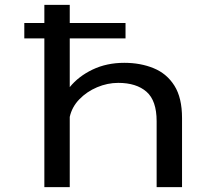

<svg xmlns="http://www.w3.org/2000/svg" viewBox="-20 -770 915 790"><path d="M162.5 0V-612H80V-675.5H162.5V-750H267V-675.5H496.5V-612H267V-411.5Q303 -456 361 -483.8Q419 -511.5 491.5 -511.5Q558.5 -511.5 612.5 -489.2Q666.5 -467 697.8 -417.2Q729 -367.5 729 -284.5V0H624.5V-271.5Q624.5 -356 582.8 -392.5Q541 -429 466.5 -429Q422 -429 379.5 -411Q337 -393 306.5 -361.5Q276 -330 267 -289V0Z"/></svg>

Font: Trispace SemiExpanded
Style: Regular
Weight: 400
Width: 6
Designer: Tyler Finck
Foundry: Etcetera Type Company
Version: Version 1.210; ttfautohint (v1.8.3)